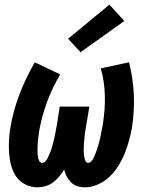

<svg xmlns="http://www.w3.org/2000/svg" viewBox="-20 -795 640 823"><path d="M344 8Q327 8 311.5 3Q296 -2 285 -13Q274 -24 266.5 -38Q259 -52 255 -68Q245 -52 233.5 -38Q222 -24 207 -13Q192 -2 175 3Q158 8 141 8Q113 8 88.5 -4.5Q64 -17 49.5 -38Q35 -59 28 -85Q21 -111 19 -138.5Q17 -166 18.5 -194Q20 -222 25 -250Q37 -322 64 -392Q91 -462 129 -528L238 -476Q204 -419 181.5 -357.5Q159 -296 148 -234Q147 -227 146 -219.5Q145 -212 144 -204.5Q143 -197 142.5 -189.5Q142 -182 141.5 -174.5Q141 -167 141 -159.5Q141 -152 141 -145Q141 -138 141.5 -130.5Q142 -123 144 -116Q146 -109 149.5 -103Q153 -97 161 -97Q168 -97 174 -103Q180 -109 183.5 -116Q187 -123 190 -130Q193 -137 196 -144Q199 -151 201 -158Q203 -165 205 -172.5Q207 -180 209 -187Q211 -194 212.5 -201.5Q214 -209 215.5 -216.5Q217 -224 218.5 -231Q220 -238 221 -245.5Q222 -253 224 -260L236 -338H363L350 -260Q349 -253 347.5 -245.5Q346 -238 345 -231Q344 -224 343.5 -216.5Q343 -209 342 -202Q341 -195 340.5 -187.5Q340 -180 339.5 -173Q339 -166 339 -158.5Q339 -151 339 -144Q339 -137 340 -130Q341 -123 342.5 -116Q344 -109 347.5 -103Q351 -97 358 -97Q365 -97 371 -103.5Q377 -110 380.5 -117Q384 -124 387 -131Q390 -138 392.5 -145.5Q395 -153 397.5 -160.5Q400 -168 402 -175Q404 -182 406 -189.5Q408 -197 409.5 -204.5Q411 -212 412.5 -219.5Q414 -227 415.5 -234.5Q417 -242 418.5 -249.5Q420 -257 421 -264Q431 -325 429.5 -385.5Q428 -446 412 -502L533 -528Q550 -462 553.5 -392Q557 -322 546 -250Q541 -222 533.5 -194Q526 -166 515 -138.5Q504 -111 488 -85Q472 -59 450 -38Q428 -17 400 -4.5Q372 8 344 8ZM325 -571 272 -629 449 -775 513 -705Z"/></svg>

Font: Iosevka SS04 XBd Ex Obl
Style: Regular
Weight: 800
Width: 7
Italic angle: -9°
Monospace: yes
Designer: Belleve Invis
Foundry: Belleve Invis
Version: Version 19.0.0; ttfautohint (v1.8.4)